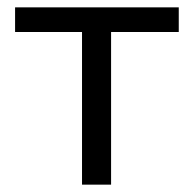

<svg xmlns="http://www.w3.org/2000/svg" viewBox="-20 -502 527 522"><path d="M203 0V-415H21V-482H466V-415H282V0Z"/></svg>

Font: Cantarell
Style: Regular
Weight: 400
Designer: Dave Crossland, Nikolaus Waxweiler, Florian Fecher, Jacques Le Bailly, Eben Sorkin, Alexei Vanyashin, Alexios Zavras, Em
Version: Version 0.303